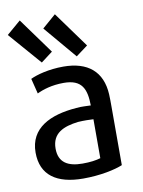

<svg xmlns="http://www.w3.org/2000/svg" viewBox="-90 -866 701 942"><g transform="rotate(-10 260.5 -395.0)"><path d="M445 -18C407 -2 333 14 248 14C116 14 39 -39 39 -152C39 -274 142 -323 274 -333C299 -336 330 -333 346 -333C345 -415 325 -465 234 -465C174 -465 129 -450 100 -436L81 -512C112 -527 173 -544 246 -544C367 -544 438 -486 444 -371C445 -365 445 -317 445 -310ZM347 -70V-264C327 -265 302 -266 270 -264C198 -255 139 -232 139 -154C139 -85 184 -59 257 -59C295 -59 324 -63 347 -70ZM182 -745 250 -804 379 -626 320 -582ZM5 -744 75 -804 204 -626 146 -582Z"/></g></svg>

Font: Repo Medium
Style: Regular
Weight: 500
Designer: Stefan Peev
Foundry: Context Ltd
Version: Version 1.502